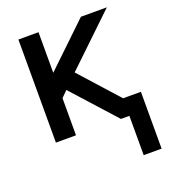

<svg xmlns="http://www.w3.org/2000/svg" viewBox="-138 -652 854 964"><g transform="rotate(-20 288.5 -170.5)"><path d="M463.9 -93.8H559.6V210H463.9ZM71.3 0V-550.8H178.7V-334L405.3 -550.8H543.9L280.3 -298.8L548.8 0H418.9L210.9 -230.5L178.7 -198.2V0Z"/></g></svg>

Font: Gothic A1 SemiBold
Style: Regular
Weight: 600
Version: Version 2.50